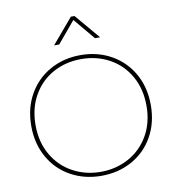

<svg xmlns="http://www.w3.org/2000/svg" viewBox="-100 -1038 1043 1142"><g transform="rotate(-10 421.0 -467.0)"><path d="M555 -798H524L416 -927L308 -798H277L405 -949H427ZM60 -349Q60 -456 107 -539Q154 -622 236.5 -668Q319 -714 421 -714Q523 -714 605.5 -668Q688 -622 735 -539Q782 -456 782 -349Q782 -242 735 -159Q688 -76 605.5 -30.5Q523 15 421 15Q319 15 236.5 -30.5Q154 -76 107 -159Q60 -242 60 -349ZM756 -349Q756 -451 712 -528.5Q668 -606 591.5 -648Q515 -690 421 -690Q327 -690 250.5 -648Q174 -606 130 -528.5Q86 -451 86 -349Q86 -247 131 -169.5Q176 -92 252.5 -50.5Q329 -9 421 -9Q513 -9 589.5 -50.5Q666 -92 711 -169.5Q756 -247 756 -349Z"/></g></svg>

Font: Prompt Thin
Style: Regular
Weight: 100
Designer: Katatrad Team
Foundry: CadsonDemak
Version: Version 1.030